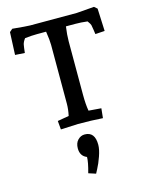

<svg xmlns="http://www.w3.org/2000/svg" viewBox="-119 -610 728 944"><g transform="rotate(-15 245.0 -138.5)"><path d="M342 -479H295Q289 -437 289 -405V-133Q289 -83 295 -50L359 -45L354 4Q298 0 228 0L140 4L136 -40L194 -50Q201 -82 201 -110V-410Q201 -434 194 -479H149Q120 -479 86 -475Q74 -459 71.5 -446Q69 -433 66 -405L17 -408L22 -523L37 -536Q110 -529 126 -529H364L453 -536L468 -523L473 -408L425 -405Q425 -407 422 -426.5Q419 -446 417.5 -452.5Q416 -459 404 -475Q372 -479 342 -479ZM196 116Q196 89 211 73.5Q226 58 246 58Q298 58 298 124Q298 148 286 182Q274 216 262 238L251 259L214 247Q229 194 229 168Q196 155 196 116Z"/></g></svg>

Font: Andada SC
Style: Regular
Weight: 400
Designer: Carolina Giovagnoli
Foundry: Carolina Giovagnoli
Version: Version 1.003